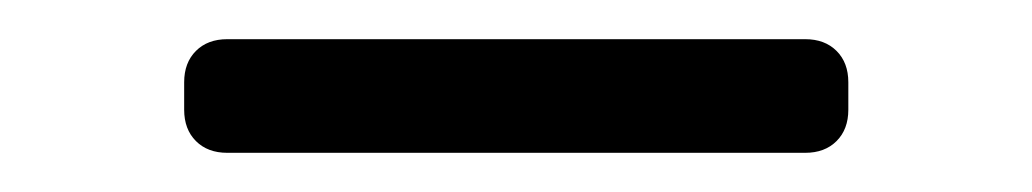

<svg xmlns="http://www.w3.org/2000/svg" viewBox="-20 -349 527 98"><path d="M96 -271Q86 -271 80 -277Q74 -283 74 -293V-307Q74 -317 80 -323Q86 -329 96 -329H391Q401 -329 407 -323Q413 -317 413 -307V-293Q413 -283 407 -277Q401 -271 391 -271Z"/></svg>

Font: Rubik Light Light
Style: Regular
Weight: 300
Version: Version 2.101